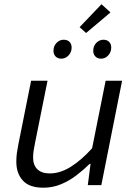

<svg xmlns="http://www.w3.org/2000/svg" viewBox="-20 -862 640 894"><path d="M181.6 12Q116.8 12 86.4 -21.3Q56 -54.6 56 -109.2Q56 -130.6 58.6 -149.7Q61.3 -168.8 65.3 -188.7L124.8 -486.1H201.3L143.3 -197.4Q139.7 -178.7 136.9 -162.3Q134.1 -145.9 134.1 -129.3Q134.1 -93.2 154.1 -73.8Q174.1 -54.5 211.5 -54.5Q260.5 -54.5 310.1 -85.7Q359.7 -116.9 408.9 -171.7L471.9 -486.1H548.5L451.8 0H388.8L401.6 -99H397.6Q368.3 -70.3 334.7 -44.8Q301.1 -19.4 263 -3.7Q225 12 181.6 12ZM265.3 -588.8Q248.9 -588.8 238.9 -599.1Q229 -609.4 229 -625.1Q229 -647.6 243.2 -662.3Q257.4 -677 276.4 -677Q293.6 -677 303.5 -667.3Q313.5 -657.5 313.5 -640.2Q313.5 -619.3 299.2 -604Q285 -588.8 265.3 -588.8ZM450.4 -588.8Q434 -588.8 424.1 -599.1Q414.1 -609.4 414.1 -625.1Q414.1 -647.6 428.3 -662.3Q442.6 -677 461.6 -677Q478 -677 487.9 -667.3Q497.9 -657.5 497.9 -640.2Q497.9 -619.3 483.8 -604Q469.8 -588.8 450.4 -588.8ZM380.8 -708.3 350.7 -735.6 452.6 -842.3 494.4 -804.1Z"/></svg>

Font: SourceCodeVF
Style: Italic
Weight: 200
Italic angle: -11°
Monospace: yes
Designer: Paul D. Hunt, Teo Tuominen
Foundry: Adobe
Version: Version 1.026;hotconv 1.1.0;makeotfexe 2.6.0